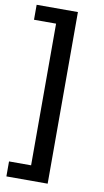

<svg xmlns="http://www.w3.org/2000/svg" viewBox="-98 -757 531 985"><g transform="rotate(10 167.0 -265.0)"><path d="M225 182H10V104H125V-634H10V-712H225Z"/></g></svg>

Font: Muli SemiBold
Style: Regular
Weight: 600
Designer: Vernon Adams
Foundry: Vernon Adams
Version: Version 2.000